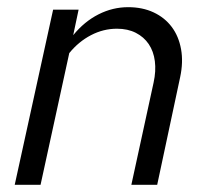

<svg xmlns="http://www.w3.org/2000/svg" viewBox="-20 -515 582 535"><path d="M21 0Q48 -123 74.5 -244Q101 -365 128 -488H199Q195 -470 191.5 -452.5Q188 -435 184 -417Q215 -455 254.5 -475Q294 -495 337 -495Q377 -495 408 -480.5Q439 -466 458.5 -440Q478 -414 484.5 -378Q491 -342 482 -300Q466 -225 450 -150Q434 -75 418 0H346Q362 -72 377 -142.5Q392 -213 408 -285Q415 -317 411.5 -344.5Q408 -372 394.5 -392Q381 -412 358.5 -423.5Q336 -435 306 -435Q268 -435 233.5 -417Q199 -399 173 -367Q153 -275 133 -183.5Q113 -92 93 0Z"/></svg>

Font: Rosa Sans Light
Style: Italic
Weight: 300
Italic angle: -12°
Designer: Pentagram / MCKL
Foundry: Pentagram / MCKL
Version: Version 1.005;September 16, 2019;FontCreator 11.5.0.2425 64-